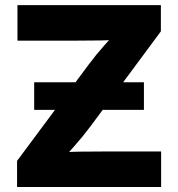

<svg xmlns="http://www.w3.org/2000/svg" viewBox="-20 -748 713 768"><path d="M48.3 0V-104.5L334 -488.8Q363.3 -528.3 398.7 -568.1Q434.1 -607.9 470.2 -647.5L483.4 -591.3Q433.6 -586.9 383.3 -586.2Q333 -585.4 282.7 -585.4H49.8V-727.5H623.5V-622.6L343.8 -245.1Q313 -203.6 276.4 -162.4Q239.7 -121.1 202.6 -80.1L189.5 -136.2Q242.2 -140.6 294.9 -141.4Q347.7 -142.1 400.4 -142.1H624.5V0ZM116.7 -308.6V-418.9H555.7V-308.6Z"/></svg>

Font: Inter 17pt ExtraBold
Style: Regular
Weight: 800
Version: Version 4.001;git-66647c0bb